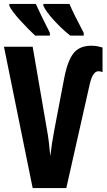

<svg xmlns="http://www.w3.org/2000/svg" viewBox="-20 -950 540 970"><path d="M403 -770V-784Q350 -884 331 -930H199V-921Q212 -892 252.5 -847.5Q293 -803 335 -770ZM232 -770V-784Q183 -881 161 -930H27V-921Q39 -894 83 -846Q127 -798 158 -770ZM315 0 433 -523Q448 -590 477 -590Q487 -590 498 -586V-710Q487 -713 473.5 -716Q460 -719 441 -719Q382 -719 351.5 -681Q321 -643 304 -553L256 -302Q242 -230 234 -161Q231 -195 227 -230Q223 -265 216 -302L145 -714H0L145 0Z"/></svg>

Font: Noto Sans Mono UI Condensed ExtraBold
Style: Regular
Weight: 800
Width: 3
Designer: Monotype Design team
Foundry: Monotype Imaging Inc.
Version: 1.000